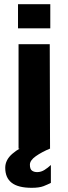

<svg xmlns="http://www.w3.org/2000/svg" viewBox="-20 -710 326 917"><path d="M131.5 187Q67 187 36 163.1Q5 139.1 5 91.4Q5 53.8 38.9 24.5Q72.7 -4.8 126.2 -25.4L219.7 -0.7Q179 16.2 150.9 36.1Q122.8 56 122.8 76.6Q122.8 97.4 132.5 104.7Q142.2 112 157.5 112Q176.1 112 192.7 101.5Q209.3 91 223 78V163.4Q208.2 171.1 187.8 179.1Q167.3 187 131.5 187ZM68.6 0V-499H217.6L219 0ZM66 -574.7V-690.1H220.2V-574.7Z"/></svg>

Font: Maven Pro
Style: Regular
Weight: 400
Designer: Joe Prince
Foundry: Joe Prince
Version: Version 2.103